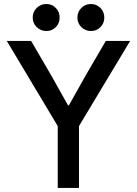

<svg xmlns="http://www.w3.org/2000/svg" viewBox="-20 -920 670 940"><path d="M262.7 0V-302.7L13.2 -719.7H132.3L231.9 -548.8L313 -404.3H317.4L398.4 -548.8L498 -719.7H617.2L366.7 -302.7V0ZM425.3 -768.1Q397.5 -768.1 378.2 -787.4Q358.9 -806.6 358.9 -834Q358.9 -861.8 378.2 -881.1Q397.5 -900.4 425.3 -900.4Q452.6 -900.4 471.7 -881.1Q490.7 -861.8 490.7 -834Q490.7 -806.2 471.7 -787.1Q452.6 -768.1 425.3 -768.1ZM207 -768.1Q179.2 -768.1 159.7 -787.4Q140.1 -806.6 140.1 -834Q140.1 -861.8 159.7 -881.1Q179.2 -900.4 207 -900.4Q234.4 -900.4 253.2 -881.1Q272 -861.8 272 -834Q272 -806.2 253.2 -787.1Q234.4 -768.1 207 -768.1Z"/></svg>

Font: Reddit Sans Medium
Style: Regular
Weight: 500
Designer: Stephen Hutchings
Foundry: Reddit
Version: Version 1.014